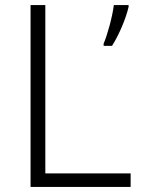

<svg xmlns="http://www.w3.org/2000/svg" viewBox="-20 -734 555 754"><path d="M100 0H493V-53H158V-714H100ZM485 -707V-714H427C422 -671 402 -597 387 -563V-554H420C449 -600 475 -663 485 -707Z"/></svg>

Font: Noto Sans Gujarati UI Light
Style: Regular
Weight: 300
Designer: Jelle Bosma - Monotype Design Team, Universal Thirst
Foundry: Monotype Imaging Inc.
Version: Version 2.106